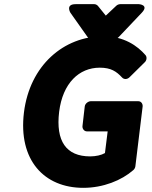

<svg xmlns="http://www.w3.org/2000/svg" viewBox="-20 -865 730 922"><path d="M95 -325C67 -96 192 37 380 37C476 37 564 1 620 -48C625 -52 629 -59 630 -66L665 -354C666 -365 659 -379 644 -379H416C405 -379 389 -369 387 -354L376 -259C375 -248 383 -234 398 -234H497L484 -130C467 -120 440 -114 413 -114C298 -114 247 -187 264 -328C281 -466 360 -540 459 -540C513 -540 539 -522 566 -493C576 -482 592 -484 602 -494L675 -566C684 -574 687 -590 679 -600C640 -645 575 -691 477 -691C286 -691 123 -551 95 -325ZM557 -845C551 -845 543 -842 538 -837L488 -790L450 -837C446 -841 440 -845 433 -845H343C293 -845 318 -804 318 -804L400 -688C404 -682 411 -679 418 -679H530C537 -679 546 -682 551 -688L661 -804C697 -842 647 -845 647 -845Z"/></svg>

Font: Falling Sky
Style: BlkObl
Weight: 900
Designer: Paul D. Hunt
Foundry: Adobe Systems Incorporated
Version: Version 1.02